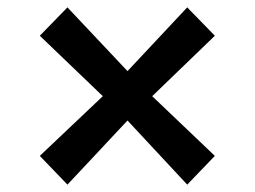

<svg xmlns="http://www.w3.org/2000/svg" viewBox="-20 -657 691 521"><path d="M259 -396 88 -560 163 -637 326 -464 488 -637 563 -560 393 -396 563 -234 488 -156 326 -330 163 -156 88 -234Z"/></svg>

Font: Martel ExtraBold
Style: Regular
Weight: 800
Designer: Dan Reynolds
Foundry: Dan Reynolds
Version: Version 1.001; ttfautohint (v1.1) -l 5 -r 5 -G 72 -x 0 -D la